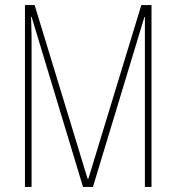

<svg xmlns="http://www.w3.org/2000/svg" viewBox="-20 -734 692 754"><path d="M306 0H345L547 -667H549V0H575V-714H535L327 -32H324L116 -714H78V0H104V-579C104 -588 104 -607 102 -668H104Z"/></svg>

Font: Noto Sans Arabic ExtCond Thin
Style: Regular
Weight: 100
Width: 2
Designer: Monotype Design Team, Nadine Chahine, Nizar Qandah and Khaled Hosny
Foundry: Monotype Imaging Inc.
Version: Version 2.012